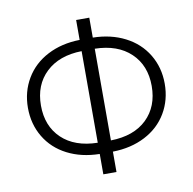

<svg xmlns="http://www.w3.org/2000/svg" viewBox="-79 -791 874 871"><g transform="rotate(-10 357.5 -355.5)"><path d="M388.2 -619.1Q471.2 -617.7 536.1 -584.5Q601.1 -551.3 637.2 -491.5Q673.3 -431.6 673.3 -356.9Q673.3 -282.2 637.9 -222.4Q602.5 -162.6 537.4 -128.9Q472.2 -95.2 388.2 -93.8V0H327.6V-93.8Q243.7 -95.2 179 -128.4Q114.3 -161.6 78.6 -221.4Q43 -281.2 43 -356Q43 -430.2 78.6 -490.2Q114.3 -550.3 179.4 -584Q244.6 -617.7 327.6 -619.1V-710.9H388.2ZM388.2 -567.9V-145.5Q494.6 -147.5 554 -204.8Q613.3 -262.2 613.3 -356.9Q613.3 -451.7 553.2 -508.8Q493.2 -565.9 388.2 -567.9ZM103 -356Q103 -261.2 162.6 -204.3Q222.2 -147.5 327.6 -145.5V-567.4Q223.6 -565.4 163.3 -508.3Q103 -451.2 103 -356Z"/></g></svg>

Font: Roboto Light
Style: Regular
Weight: 300
Designer: Google
Version: Version 2.134; 2016; ttfautohint (v1.6)